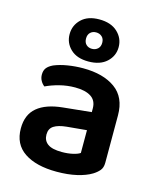

<svg xmlns="http://www.w3.org/2000/svg" viewBox="-112 -809 746 904"><g transform="rotate(15 261.0 -357.5)"><path d="M338 -100V-211L241 -202Q201 -198 180 -184.5Q159 -171 159 -142Q159 -113 180.5 -97Q202 -81 250 -81Q279 -81 303 -86.5Q327 -92 338 -100ZM461 -316V-85Q461 -61 449 -47Q437 -33 419 -22Q391 -5 348 5Q305 15 250 15Q150 15 92.5 -23.5Q35 -62 35 -139Q35 -206 77.5 -241.5Q120 -277 201 -285L338 -299V-317Q338 -355 310.5 -373Q283 -391 233 -391Q194 -391 157 -381.5Q120 -372 91 -358Q80 -366 72.5 -379.5Q65 -393 65 -409Q65 -429 74.5 -441.5Q84 -454 105 -464Q134 -476 171 -482Q208 -488 246 -488Q344 -488 402.5 -446Q461 -404 461 -316ZM260 -730Q317 -730 349 -700Q381 -670 381 -627Q381 -584 349 -554.5Q317 -525 260 -525Q204 -525 173 -554.5Q142 -584 142 -627Q142 -670 173 -700Q204 -730 260 -730ZM261 -587Q278 -587 289.5 -597.5Q301 -608 301 -627Q301 -646 289.5 -656.5Q278 -667 261 -667Q244 -667 233 -656.5Q222 -646 222 -627Q222 -608 233 -597.5Q244 -587 261 -587Z"/></g></svg>

Font: Baloo 2 Latin SemiBold
Style: Regular
Weight: 400
Designer: Sarang Kulkarni and Ek Type
Foundry: Ek Type
Version: Version 1.001